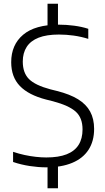

<svg xmlns="http://www.w3.org/2000/svg" viewBox="-20 -880 560 1020"><path d="M225 9Q184 9 138 2Q92 -5 49.5 -19.5V-73.5Q80.5 -63 111 -56.5Q141.5 -50 170.5 -46.8Q199.5 -43.5 226 -43.5Q291 -43.5 333.8 -60.2Q376.5 -77 397.5 -110.2Q418.5 -143.5 418.5 -192.5Q418.5 -254.5 382.2 -287Q346 -319.5 261.5 -342L225.5 -351Q132 -375 85.8 -423Q39.5 -471 39.5 -549.5Q39.5 -642 103 -695.5Q166.5 -749 292.5 -749Q333 -749 374 -743.5Q415 -738 449 -727V-673.5Q410.5 -685.5 371.2 -691Q332 -696.5 293 -696.5Q227.5 -696.5 185 -679.8Q142.5 -663 121.8 -630.8Q101 -598.5 101 -553Q101 -493 134 -460Q167 -427 247.5 -405.5L283.5 -396.5Q351 -379.5 394.5 -352.8Q438 -326 459 -287.2Q480 -248.5 480 -195.5Q480 -130 450.2 -84.2Q420.5 -38.5 363.5 -14.8Q306.5 9 225 9ZM232.5 120V-5.5L288 -10V120ZM232.5 -736V-860H288V-736Z"/></svg>

Font: Encode Sans SC Condensed Thin Light
Style: Regular
Weight: 300
Version: Version 3.002